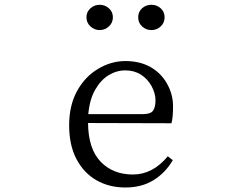

<svg xmlns="http://www.w3.org/2000/svg" viewBox="-20 -790 1040 823"><path d="M276.4 -252.9Q276.4 -337.9 310.1 -399.4Q343.8 -460.9 399.9 -494.6Q456.1 -528.3 517.6 -528.3Q579.1 -528.3 624.5 -502.9Q669.9 -477.5 695.8 -431.6Q721.7 -385.7 721.7 -335Q721.7 -283.2 714.8 -261.7L357.4 -262.7Q358.4 -152.3 411.1 -97.2Q463.9 -42 549.8 -42Q634.8 -42 699.2 -120.1L720.7 -103.5Q689.5 -49.8 638.7 -18.1Q587.9 13.7 517.6 13.7Q447.3 13.7 393.1 -17.6Q338.9 -48.8 307.6 -108.4Q276.4 -168 276.4 -252.9ZM350.6 -715.8Q350.6 -739.3 367.7 -754.4Q384.8 -769.5 407.2 -769.5Q429.7 -769.5 446.8 -754.4Q463.9 -739.3 463.9 -715.8Q463.9 -692.4 446.8 -676.8Q429.7 -661.1 407.2 -661.1Q384.8 -661.1 367.7 -676.8Q350.6 -692.4 350.6 -715.8ZM358.4 -300.8H592.8Q626 -300.8 636.2 -315.9Q646.5 -331.1 646.5 -360.4Q646.5 -389.6 629.9 -420.4Q613.3 -451.2 584.5 -469.7Q555.7 -488.3 517.6 -488.3Q479.5 -488.3 445.8 -467.8Q412.1 -447.3 388.2 -405.8Q364.3 -364.3 358.4 -300.8ZM572.3 -715.8Q572.3 -739.3 588.9 -754.4Q605.5 -769.5 628.9 -769.5Q652.3 -769.5 668.9 -754.4Q685.5 -739.3 685.5 -715.8Q685.5 -692.4 668.9 -676.8Q652.3 -661.1 628.9 -661.1Q605.5 -661.1 588.9 -676.8Q572.3 -692.4 572.3 -715.8Z"/></svg>

Font: GenEi Koburi Mincho v6
Style: Regular
Weight: 400
Designer: o_tamon (Modified)
Foundry: o_tamon / Adobe Systems Incorporated
Version: Version 6.1